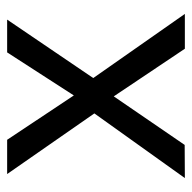

<svg xmlns="http://www.w3.org/2000/svg" viewBox="-20 -504 525 524"><g transform="rotate(-90 242.0 -242.5)"><path d="M17.5 0 194 -247 28.5 -485H122L243 -303L360.5 -485H450L290.5 -250L465.5 0H370.5L240.5 -194L108 -0.5Z"/></g></svg>

Font: Geologica ExtraLight
Style: Regular
Weight: 200
Designer: Sindre Bremnes, Frode Helland
Foundry: Monokrom Skriftforlag AS
Version: Version 1.010; ttfautohint (v1.8.4.7-5d5b);gftools[0.9.28]